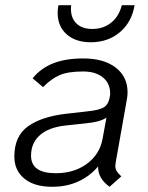

<svg xmlns="http://www.w3.org/2000/svg" viewBox="-20 -705 568 736"><path d="M424 -85Q422 -73 422 -70Q422 -58 427 -49.5Q432 -41 445 -29L400 11Q355 -21 356 -67Q325 -30 280.5 -9.5Q236 11 180 11Q111 11 73 -20.5Q35 -52 35 -105Q35 -183 87 -220.5Q139 -258 234 -269L314 -278Q364 -283 381 -295.5Q398 -308 402 -341V-338Q405 -382 376.5 -406.5Q348 -431 299 -431Q241 -431 208.5 -417Q176 -403 145 -371L105 -405Q137 -444 184.5 -462.5Q232 -481 299 -481Q378 -481 423.5 -446Q469 -411 469 -351Q469 -337 466 -322ZM388 -254Q374 -245 355.5 -240Q337 -235 307 -232L232 -224Q167 -217 133 -187Q99 -157 99 -108Q99 -41 194 -41Q264 -41 313 -77Q362 -113 373 -172ZM201 -656Q201 -670 204 -685H253Q252 -680 252 -671Q252 -635 273.5 -614.5Q295 -594 334 -594Q376 -594 406 -618Q436 -642 447 -685H496Q485 -620 439.5 -581.5Q394 -543 328 -543Q270 -543 235.5 -573.5Q201 -604 201 -656Z"/></svg>

Font: KoHo
Style: Italic
Weight: 400
Italic angle: -10°
Designer: Cadson Demak & Katatrad Team
Foundry: Cadson Demak Co.,Ltd.
Version: Version 1.000